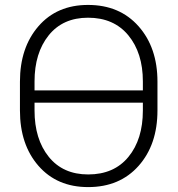

<svg xmlns="http://www.w3.org/2000/svg" viewBox="-20 -741 713 771"><path d="M612.3 -297.4Q612.3 -160.2 536.6 -75Q460.9 10.3 334 10.3Q209 10.3 134.5 -75Q60.1 -160.2 60.1 -297.4V-413.1Q60.1 -549.8 134.3 -635.5Q208.5 -721.2 333.5 -721.2Q460.4 -721.2 536.4 -635.5Q612.3 -549.8 612.3 -413.1ZM118.7 -377.9H553.7V-414.1Q553.7 -528.3 495.4 -599.1Q437 -669.9 333.5 -669.9Q232.4 -669.9 175.5 -599.1Q118.7 -528.3 118.7 -414.1ZM553.7 -328.6H118.7V-297.4Q118.7 -182.1 175.8 -111.3Q232.9 -40.5 334 -40.5Q438 -40.5 495.8 -111.1Q553.7 -181.6 553.7 -297.4Z"/></svg>

Font: Franko
Style: Light
Weight: 300
Designer: Google
Version: Version 1.200310; 2013